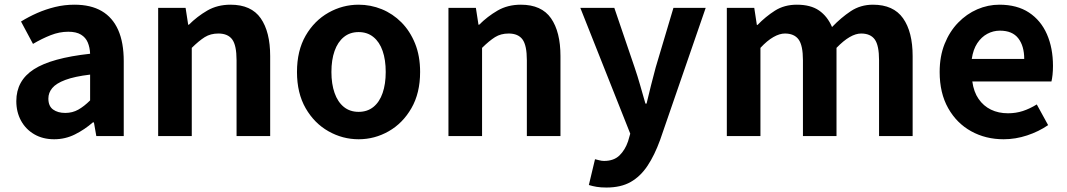

<svg xmlns="http://www.w3.org/2000/svg" viewBox="-20 -594 4658 838"><path d="M216.4 13.8Q166.9 13.8 129.6 -7.9Q92.4 -29.5 71.8 -67.2Q51.2 -105 51.2 -152.6Q51.2 -242.2 127.9 -291.6Q204.7 -341 373.3 -359.4Q372.2 -386.8 363.1 -408.6Q354 -430.4 333.4 -442.9Q312.8 -455.5 278.1 -455.5Q239.3 -455.5 201.3 -440.5Q163.3 -425.6 124 -402.4L71.7 -500.1Q105.1 -520.7 142.2 -537.1Q179.3 -553.4 220.3 -563.5Q261.3 -573.5 305.1 -573.5Q376.4 -573.5 424 -545.7Q471.6 -517.8 495.9 -463Q520.1 -408.3 520.1 -327V0H400.4L389.9 -59.9H385.4Q349.3 -28.4 307 -7.3Q264.8 13.8 216.4 13.8ZM264.7 -101.1Q296.1 -101.1 321.6 -115.4Q347.1 -129.7 373.3 -155.8V-268.4Q305.4 -260.3 265.2 -245.2Q225 -230.1 208.1 -209.7Q191.1 -189.3 191.1 -163.8Q191.1 -130.8 211.7 -116Q232.3 -101.1 264.7 -101.1Z M670.3 0V-559.8H790L801.4 -485.9H804.2Q840.5 -522.2 884.7 -547.9Q928.9 -573.5 986.2 -573.5Q1076.6 -573.5 1117.9 -514.3Q1159.2 -455 1159.2 -349.1V0H1012.5V-330.9Q1012.5 -396 993.5 -421.9Q974.5 -447.7 933.1 -447.7Q898.9 -447.7 873.6 -431.9Q848.3 -416 817 -385.1V0Z M1545.3 13.8Q1475.3 13.8 1413.6 -21.1Q1351.9 -55.9 1314 -121.7Q1276.2 -187.5 1276.2 -279.9Q1276.2 -372.8 1314 -438.4Q1351.9 -503.9 1413.6 -538.7Q1475.3 -573.5 1545.3 -573.5Q1597.7 -573.5 1646.1 -553.9Q1694.4 -534.2 1732 -496.4Q1769.6 -458.5 1791.6 -404.2Q1813.6 -349.8 1813.6 -279.9Q1813.6 -187.5 1775.6 -121.7Q1737.7 -55.9 1676.5 -21.1Q1615.3 13.8 1545.3 13.8ZM1545.3 -105.8Q1583.3 -105.8 1609.9 -127.3Q1636.5 -148.9 1650 -188.2Q1663.5 -227.4 1663.5 -279.9Q1663.5 -332.7 1650 -371.7Q1636.5 -410.7 1609.9 -432.3Q1583.3 -454 1545.3 -454Q1507.2 -454 1480.7 -432.3Q1454.1 -410.7 1440.3 -371.7Q1426.5 -332.7 1426.5 -279.9Q1426.5 -227.4 1440.3 -188.2Q1454.1 -148.9 1480.7 -127.3Q1507.2 -105.8 1545.3 -105.8Z M1937.3 0V-559.8H2057L2068.4 -485.9H2071.2Q2107.5 -522.2 2151.7 -547.9Q2195.9 -573.5 2253.2 -573.5Q2343.6 -573.5 2384.9 -514.3Q2426.2 -455 2426.2 -349.1V0H2279.5V-330.9Q2279.5 -396 2260.5 -421.9Q2241.5 -447.7 2200.1 -447.7Q2165.9 -447.7 2140.6 -431.9Q2115.3 -416 2084 -385.1V0Z M2626.8 224.5Q2602.1 224.5 2584.2 221.5Q2566.3 218.5 2550.1 213.5L2577 100.9Q2585 102.6 2595.5 105.5Q2605.9 108.4 2616.3 108.4Q2659.3 108.4 2684 84.2Q2708.6 60 2721.2 22.8L2730.8 -10.6L2512.8 -559.8H2661.2L2749.7 -300Q2762.7 -262.1 2774 -222.2Q2785.2 -182.3 2797 -141.9H2802Q2811.1 -181.5 2821.4 -221.4Q2831.7 -261.3 2841.9 -300L2919.3 -559.8H3060.1L2861 17.1Q2837.1 83 2806.3 129.4Q2775.5 175.8 2732.7 200.2Q2690 224.5 2626.8 224.5Z M3152.3 0V-559.8H3272L3283.4 -485.1H3286.2Q3321.4 -521.4 3362.3 -547.5Q3403.2 -573.5 3457.9 -573.5Q3518.2 -573.5 3554.8 -548.2Q3591.4 -522.9 3611.5 -476Q3650.7 -516.9 3693.2 -545.2Q3735.8 -573.5 3790.1 -573.5Q3879.6 -573.5 3921.4 -514.3Q3963.3 -455 3963.3 -349.1V0H3816.7V-330.9Q3816.7 -396 3797.9 -421.9Q3779.1 -447.7 3738.5 -447.7Q3715.1 -447.7 3688.4 -432.2Q3661.7 -416.8 3631 -385.1V0H3484.5V-330.9Q3484.5 -396 3465.4 -421.9Q3446.3 -447.7 3405.7 -447.7Q3382.6 -447.7 3355.5 -432.2Q3328.4 -416.8 3299 -385.1V0Z M4360.4 13.8Q4281.9 13.8 4218.7 -21.2Q4155.5 -56.1 4118.4 -121.9Q4081.2 -187.7 4081.2 -279.9Q4081.2 -348.1 4102.8 -402.2Q4124.4 -456.3 4161.6 -494.8Q4198.8 -533.2 4245.5 -553.4Q4292.3 -573.5 4341.7 -573.5Q4419.1 -573.5 4471 -539.3Q4522.9 -505.1 4549.4 -444.7Q4575.8 -384.4 4575.8 -306.4Q4575.8 -285.9 4573.9 -267.6Q4571.9 -249.4 4569.1 -238.4H4223.7Q4229.9 -192.8 4251.2 -162.1Q4272.4 -131.4 4305.1 -115.5Q4337.8 -99.6 4379.6 -99.6Q4413.6 -99.6 4444 -109.4Q4474.3 -119.3 4505.1 -138.2L4554.6 -47.9Q4513.7 -19.8 4463 -3Q4412.4 13.8 4360.4 13.8ZM4221.4 -336.9H4450.3Q4450.3 -393.2 4424.4 -426.7Q4398.6 -460.2 4344.1 -460.2Q4315 -460.2 4289.2 -446.4Q4263.4 -432.6 4245.4 -405.4Q4227.4 -378.2 4221.4 -336.9Z"/></svg>

Font: Noto Sans KR Thin
Style: Regular
Weight: 100
Designer: Ryoko NISHIZUKA 西塚涼子 (kana, bopomofo & ideographs); Paul D. Hunt (Latin, Greek & Cyrillic); Sandoll Communications 산돌커뮤니
Foundry: Adobe
Version: Version 2.004-H2;hotconv 1.0.118;makeotfexe 2.5.65603